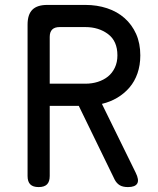

<svg xmlns="http://www.w3.org/2000/svg" viewBox="-20 -750 640 780"><path d="M182 -410H327Q354 -410 377.5 -417.5Q401 -425 418.5 -439Q436 -453 446.5 -475Q457 -497 457 -525Q457 -583 419 -611.5Q381 -640 327 -640H222Q202 -640 192 -630Q182 -620 182 -600ZM182 -320V-35Q182 -12 171 -1Q160 10 137 10Q114 10 103 -1Q92 -12 92 -35V-650Q92 -691 111.5 -710.5Q131 -730 172 -730H327Q374 -730 415 -716.5Q456 -703 486 -676.5Q516 -650 533 -612Q550 -574 550 -525Q550 -485 538.5 -452Q527 -419 506 -394.5Q485 -370 456.5 -353Q428 -336 394 -328L531 -49Q546 -19 537.5 -4.5Q529 10 500 10Q479 10 466.5 2.5Q454 -5 446 -20L300 -320Z"/></svg>

Font: Maple Mono Normal
Style: Regular
Weight: 400
Monospace: yes
Designer: subframe7536
Version: Version 7.000